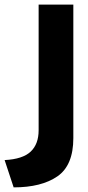

<svg xmlns="http://www.w3.org/2000/svg" viewBox="-50 -558 382 830"><path d="M117 5V-538H267V39Q267 157 198 204.5Q129 252 9 252L-30 134Q48 130 82.5 97.5Q117 65 117 5Z"/></svg>

Font: Montserrat_am3
Style: Bold
Weight: 700
Designer: Julieta Ulanovsky
Foundry: Julieta Ulanovsky. Armenina letters added by Vahan Hovhannisyan
Version: Version 2.001